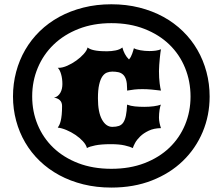

<svg xmlns="http://www.w3.org/2000/svg" viewBox="-20 -788 1037 894"><path d="M40.5 -338.9Q40.5 -398.4 55.2 -453.4Q69.8 -508.3 97.4 -555.9Q125 -603.5 165 -642.6Q205.1 -681.6 256.1 -709.5Q307.1 -737.3 368.2 -752.7Q429.2 -768.1 498.5 -768.1Q567.9 -768.1 628.9 -752.7Q689.9 -737.3 740.7 -709.5Q791.5 -681.6 831.5 -642.6Q871.6 -603.5 899.2 -555.7Q926.8 -507.8 941.4 -452.9Q956.1 -397.9 956.1 -338.4Q956.1 -250.5 923.6 -173.3Q891.1 -96.2 831.5 -38.6Q772 19 687.5 52.2Q603 85.4 498.5 85.4Q428.7 85.4 367.9 70.3Q307.1 55.2 256.1 27.6Q205.1 0 165 -38.6Q125 -77.1 97.4 -124.3Q69.8 -171.4 55.2 -225.8Q40.5 -280.3 40.5 -338.9ZM129.9 -338.4Q129.9 -268.6 155.3 -207.3Q180.7 -146 228.3 -100.3Q275.9 -54.7 344.2 -28.3Q412.6 -2 498.5 -2Q584.5 -2 652.8 -28.3Q721.2 -54.7 768.8 -100.3Q816.4 -146 841.8 -207.3Q867.2 -268.6 867.2 -338.4Q867.2 -409.2 841.8 -471.7Q816.4 -534.2 768.8 -580.3Q721.2 -626.5 652.8 -653.3Q584.5 -680.2 498.5 -680.2Q414.6 -680.2 346.4 -653.6Q278.3 -627 230.2 -580.8Q182.1 -534.7 156 -472.4Q129.9 -410.2 129.9 -339.4ZM249 -193.8Q252.4 -198.2 256.1 -205.8Q259.8 -213.4 262.7 -225.1Q265.6 -236.8 267.3 -253.9Q269 -271 269 -294.4Q269 -311.5 258.8 -321.3Q248.5 -331.1 231.4 -333.5Q241.7 -335.4 249 -341.6Q256.3 -347.7 261.2 -356.4Q266.1 -365.2 268.3 -375.5Q270.5 -385.7 270.5 -396.5Q270.5 -421.4 264.6 -442.1Q258.8 -462.9 249 -472.2H253.4Q271 -472.2 293.2 -481.9Q315.4 -491.7 335.4 -506.1Q355.5 -520.5 370.1 -536.9Q384.8 -553.2 387.7 -566.9Q392.6 -563 399.7 -559.8Q406.7 -556.6 417.5 -554.2Q428.2 -551.8 443.1 -550.5Q458 -549.3 479 -549.3Q498.5 -549.3 518.3 -553.2Q538.1 -557.1 549.8 -566.9Q553.7 -551.3 561.5 -536.6Q569.3 -522 580.6 -511.2Q585.9 -517.1 589.6 -524.4Q593.3 -531.7 595.9 -539.1Q598.6 -546.4 600.3 -552.7Q602.1 -559.1 603.5 -563.5Q613.3 -557.6 633.5 -554Q653.8 -550.3 676.3 -550.3Q691.4 -550.3 705.3 -552.2Q719.2 -554.2 729.5 -558.6Q728.5 -555.2 727.1 -543.7Q725.6 -532.2 724.1 -517.1Q722.7 -502 721.4 -485.8Q720.2 -469.7 720.2 -457Q720.2 -424.8 723.4 -400.1Q726.6 -375.5 729.5 -366.2Q706.1 -369.1 684.8 -371.1Q663.6 -373 643.1 -373Q622.1 -373 605.2 -371.1Q588.4 -369.1 571.8 -366.2V-375Q571.8 -401.4 566.9 -417Q562 -432.6 552.7 -440.9Q543.5 -449.2 530.8 -451.9Q518.1 -454.6 502.9 -454.6Q489.7 -454.6 477.8 -450Q465.8 -445.3 456.5 -431.9Q447.3 -418.5 441.7 -394Q436 -369.6 436 -330.1Q436 -265.6 454.8 -231.4Q473.6 -197.3 502.9 -197.3Q521 -197.3 533.7 -201.7Q546.4 -206.1 554.2 -217.8Q562 -229.5 566.2 -249.5Q570.3 -269.5 571.8 -300.8Q588.9 -294.4 608.6 -292.5Q628.4 -290.5 651.9 -290.5Q675.3 -290.5 695.6 -293.2Q715.8 -295.9 729.5 -300.8Q727.5 -297.4 725.8 -290.8Q724.1 -284.2 722.9 -275.9Q721.7 -267.6 720.9 -258.3Q720.2 -249 720.2 -240.2Q720.2 -228.5 722.9 -215.6Q725.6 -202.6 729.5 -191.4Q696.3 -190.9 672.4 -179.4Q648.4 -168 632.8 -152.8Q617.2 -137.7 608.9 -122.3Q600.6 -106.9 598.6 -98.6Q585.9 -105 560.8 -110.8Q535.6 -116.7 496.1 -116.7Q451.7 -116.7 423.8 -111.1Q396 -105.5 384.8 -98.6Q380.9 -114.3 366 -130.4Q351.1 -146.5 331.3 -159.9Q311.5 -173.3 289.3 -182.6Q267.1 -191.9 249 -193.8Z"/></svg>

Font: Arbutus
Style: Regular
Weight: 400
Designer: Karolina Lach
Foundry: Sorkin Type Co.
Version: Version 1.003